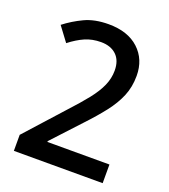

<svg xmlns="http://www.w3.org/2000/svg" viewBox="-130 -796 784 890"><g transform="rotate(20 262.0 -351.0)"><path d="M479 0H41V-79L205 -261Q256 -316 288.5 -357Q321 -398 337 -434.5Q353 -471 353 -509Q353 -559 325 -585.5Q297 -612 249 -612Q206 -612 170.5 -596.5Q135 -581 98 -552L45 -623Q86 -655 135.5 -678.5Q185 -702 254 -702Q349 -702 403 -652Q457 -602 457 -521Q457 -466 438 -420.5Q419 -375 384 -330Q349 -285 299 -232L173 -96V-92H479Z"/></g></svg>

Font: Noto Sans Kannada SemiCondensed Medium
Style: Regular
Weight: 500
Width: 4
Designer: Jelle Bosma - Monotype Design Team
Foundry: Monotype Imaging Inc.
Version: Version 2.005; ttfautohint (v1.8.4.7-5d5b)